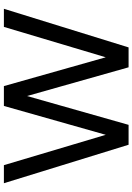

<svg xmlns="http://www.w3.org/2000/svg" viewBox="133 -814 681 987"><g transform="rotate(-90 473.5 -320.5)"><path d="M828.7 -641 672.5 -117.4 524.4 -641H422.4L274 -117.4L118 -641H25.1L222.9 0H325.2L473.4 -522L621 0H723.3L921.8 -641Z"/></g></svg>

Font: Estedad-VF-FD Black
Style: Regular
Weight: 900
Designer: Amin Abedi
Version: Version 4.000